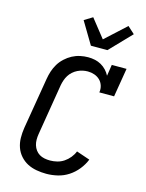

<svg xmlns="http://www.w3.org/2000/svg" viewBox="-143 -1075 887 1168"><g transform="rotate(15 300.0 -491.0)"><path d="M266 8Q235 8 204 2.5Q173 -3 147 -16.5Q121 -30 101 -52.5Q81 -75 71 -103.5Q61 -132 60.5 -163.5Q60 -195 65 -227L119 -550Q123 -575 131 -599.5Q139 -624 152.5 -646.5Q166 -669 186.5 -688Q207 -707 230.5 -719.5Q254 -732 279.5 -737.5Q305 -743 330 -743Q352 -743 373 -738.5Q394 -734 412.5 -723.5Q431 -713 445.5 -697.5Q460 -682 469 -664L480 -735H573L543 -554H450Q454 -576 447.5 -596.5Q441 -617 426.5 -631Q412 -645 392 -652Q372 -659 350 -659Q334 -659 318 -655.5Q302 -652 286.5 -644.5Q271 -637 257.5 -625Q244 -613 235 -598.5Q226 -584 220.5 -568Q215 -552 212 -536L159 -214Q156 -196 156 -178Q156 -160 161 -143.5Q166 -127 176 -113.5Q186 -100 200 -91.5Q214 -83 231.5 -79.5Q249 -76 267 -76Q289 -76 311.5 -81.5Q334 -87 353.5 -100Q373 -113 388.5 -132Q404 -151 412 -172L497 -143Q484 -110 460 -80Q436 -50 404.5 -29.5Q373 -9 337 -0.5Q301 8 266 8ZM327 -815 244 -954 296 -986 387 -871 517 -990 561 -950 431 -815Z"/></g></svg>

Font: Iosevka Etoile Medium
Style: Italic
Weight: 500
Italic angle: -9°
Designer: Belleve Invis
Foundry: Belleve Invis
Version: Version 22.1.2; ttfautohint (v1.8.4)